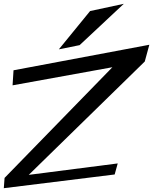

<svg xmlns="http://www.w3.org/2000/svg" viewBox="-101 -948 804 1008"><path d="M501 -32 517 -90 50 -30 659 -625 683 -713 -30 -579 -35 -500 489 -595 -77 -14 -81 40ZM549 -928 372 -890 208 -689 317 -711Z"/></svg>

Font: Gamestation Warped
Style: Italic
Weight: 400
Designer: Jonas Hecksher
Foundry: Jonas Hecksher, Playtypeª, e-types AS
Version: Version 1.003